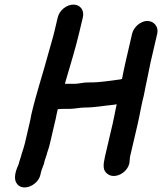

<svg xmlns="http://www.w3.org/2000/svg" viewBox="-20 -742 704 834"><path d="M554 -596 525 -471C519 -447 515 -422 510 -399L502 -397C460 -392 417 -384 375 -384C365 -384 355 -384 346 -383C336 -382 317 -378 306 -378H262L265 -389C285 -458 309 -535 325 -604L340 -667C347 -697 329 -722 299 -722C269 -722 238 -697 231 -667L216 -604C209 -574 200 -547 192 -517C168 -427 137 -335 116 -244C114 -231 111 -218 108 -205L88 -119C84 -102 79 -89 74 -73C71 -59 65 -46 62 -32C61 -31 61 -28 59 -24C44 9 39 40 55 58C82 91 147 62 156 15L158 6C161 -6 168 -21 171 -31L174 -44L182 -68C186 -84 193 -100 197 -119L217 -205C220 -218 224 -232 226 -246L231 -268H237C242 -269 248 -269 256 -269H281C303 -269 327 -275 350 -275C391 -275 433 -283 474 -287L487 -289L483 -271C478 -248 475 -227 469 -203L436 -62C428 -26 426 -3 445 12C479 41 541 5 543 -42C544 -49 543 -52 545 -62L578 -203C584 -227 587 -248 592 -271L599 -304C606 -328 611 -363 617 -388C623 -416 628 -443 634 -471L663 -596C670 -625 649 -651 620 -651C591 -651 561 -625 554 -596Z"/></svg>

Font: Electronic
Style: ExHvIt
Weight: 900
Version: Version 1.011